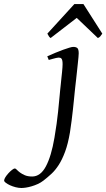

<svg xmlns="http://www.w3.org/2000/svg" viewBox="-208 -690 528 954"><path d="M183.1 -424.8Q183.1 -419.4 181.9 -406Q180.7 -392.6 178.7 -374.5Q176.8 -356.4 174.6 -335.7Q172.4 -314.9 170.2 -295.2Q168 -275.4 166 -258.3Q164.1 -241.2 163.1 -231Q161.1 -213.9 159.2 -192.1Q157.2 -170.4 154.3 -145Q151.4 -119.6 147.9 -91.1Q144.5 -62.5 139.6 -32.2Q129.9 24.9 115.5 63.7Q101.1 102.5 84 129.2Q66.9 155.8 47.6 173.6Q28.3 191.4 8.3 207Q-4.9 217.3 -20.5 224.4Q-36.1 231.4 -51.3 235.8Q-66.4 240.2 -79.6 242.2Q-92.8 244.1 -101.6 244.1Q-115.2 244.1 -130.4 240.2Q-145.5 236.3 -158.2 230.5Q-170.9 224.6 -179.2 218.3Q-187.5 211.9 -187.5 207Q-187.5 200.7 -181.2 190.4Q-174.8 180.2 -166 170.7Q-157.2 161.1 -148.2 154.1Q-139.2 147 -134.3 147Q-130.4 147 -124.5 153.3Q-118.7 159.7 -108.9 167Q-99.1 174.3 -84.5 180.7Q-69.8 187 -48.3 187Q-6.8 187 20 136.7Q46.9 86.4 62.5 -5.4Q68.8 -41.5 73.2 -74.2Q77.6 -106.9 80.6 -134.8Q83.5 -162.6 85.4 -184.3Q87.4 -206.1 88.9 -220.2Q89.4 -228 90.8 -241Q92.3 -253.9 93.8 -268.8Q95.2 -283.7 96.9 -299.6Q98.6 -315.4 100.1 -329.6Q101.6 -343.8 102.3 -354.7Q103 -365.7 103 -371.1Q103 -382.3 101.6 -388.9Q100.1 -395.5 97.4 -398.7Q94.7 -401.9 91.1 -402.8Q87.4 -403.8 83 -403.8Q78.6 -403.8 70.6 -401.9Q62.5 -399.9 54.4 -397.7Q46.4 -395.5 40.3 -393.8Q34.2 -392.1 34.2 -392.1L26.9 -410.2Q47.4 -419.4 67.9 -428Q88.4 -436.5 106 -442.9Q123.5 -449.2 136.7 -453.1Q149.9 -457 155.8 -457Q169.4 -457 176.3 -451.2Q183.1 -445.3 183.1 -424.8ZM300.3 -522.9Q293.5 -513.2 289.8 -508.8Q286.1 -504.4 278.3 -501L173.3 -601.1L43.5 -501Q39.1 -503.9 35.6 -508.5Q32.2 -513.2 27.3 -522.9L161.6 -669.9H206.5L300.3 -522.9Z"/></svg>

Font: GentiumAlt
Style: Italic
Weight: 400
Italic angle: -7°
Designer: J. Victor Gaultney
Version: Version 1.02; 2005; OFL release